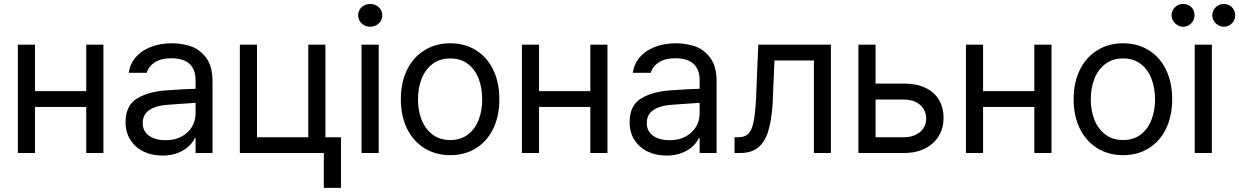

<svg xmlns="http://www.w3.org/2000/svg" viewBox="-20 -749 6067 940"><path d="M422.9 -225.6H130.9V-302.7H422.9ZM151.4 0H67.4V-530.3H151.4ZM486.3 0H402.3V-530.3H486.3Z M859.4 -240.2 803.7 -236.3Q744.1 -232.4 711.4 -210.4Q678.7 -188.5 678.7 -146.5Q678.7 -119.1 692.9 -100.6Q707 -82 732.4 -72.3Q757.8 -62.5 790 -62.5Q835.9 -62.5 869.1 -80.6Q902.3 -98.6 919.9 -128.4Q937.5 -158.2 937.5 -192.4V-357.4Q937.5 -391.6 924.3 -415.5Q911.1 -439.5 884.3 -451.7Q857.4 -463.9 817.4 -463.9Q769.5 -463.9 738.8 -444.3Q708 -424.8 698.2 -392.6H610.4Q616.2 -435.5 644 -468.3Q671.9 -501 717.8 -519Q763.7 -537.1 821.3 -537.1Q867.2 -537.1 911.1 -523.4Q955.1 -509.8 987.8 -468.3Q1020.5 -426.8 1020.5 -349.6V0H937.5V-72.3H933.6Q923.8 -51.8 903.8 -32.7Q883.8 -13.7 851.1 -0.5Q818.4 12.7 775.4 12.7Q724.6 12.7 683.6 -6.8Q642.6 -26.4 618.7 -63.5Q594.7 -100.6 594.7 -150.4Q594.7 -233.4 651.4 -267.1Q708 -300.8 793.9 -306.6Q803.7 -307.6 887.7 -312.5L943.4 -314.5L944.3 -246.1Q935.5 -246.1 859.4 -240.2Z M1573.2 0H1154.3V-530.3H1238.3V-77.1H1489.3V-530.3H1573.2ZM1649.4 170.9H1565.4V-77.1H1649.4Z M1750 -530.3H1834V0H1750ZM1733.4 -673.8Q1733.4 -689.5 1741.2 -702.1Q1749 -714.8 1762.7 -722.2Q1776.4 -729.5 1792 -729.5Q1808.6 -729.5 1822.3 -722.2Q1835.9 -714.8 1843.8 -702.1Q1851.6 -689.5 1851.6 -673.8Q1851.6 -659.2 1843.8 -646Q1835.9 -632.8 1822.3 -625.5Q1808.6 -618.2 1792 -618.2Q1776.4 -618.2 1762.7 -625.5Q1749 -632.8 1741.2 -646Q1733.4 -659.2 1733.4 -673.8Z M1942.4 -262.7Q1942.4 -344.7 1972.7 -406.7Q2002.9 -468.8 2058.1 -502.9Q2113.3 -537.1 2184.6 -537.1Q2255.9 -537.1 2310.5 -502.9Q2365.2 -468.8 2395 -406.7Q2424.8 -344.7 2424.8 -262.7Q2424.8 -181.6 2395 -119.6Q2365.2 -57.6 2310.5 -23.4Q2255.9 10.7 2184.6 10.7Q2113.3 10.7 2058.1 -23.4Q2002.9 -57.6 1972.7 -119.6Q1942.4 -181.6 1942.4 -262.7ZM2340.8 -262.7Q2340.8 -317.4 2323.7 -362.8Q2306.6 -408.2 2271.5 -435.5Q2236.3 -462.9 2184.6 -462.9Q2132.8 -462.9 2097.2 -435.5Q2061.5 -408.2 2043.9 -362.8Q2026.4 -317.4 2026.4 -262.7Q2026.4 -208 2043.9 -163.1Q2061.5 -118.2 2097.2 -90.8Q2132.8 -63.5 2184.6 -63.5Q2236.3 -63.5 2271.5 -90.8Q2306.6 -118.2 2323.7 -163.1Q2340.8 -208 2340.8 -262.7Z M2890.6 -225.6H2598.6V-302.7H2890.6ZM2619.1 0H2535.2V-530.3H2619.1ZM2954.1 0H2870.1V-530.3H2954.1Z M3327.1 -240.2 3271.5 -236.3Q3211.9 -232.4 3179.2 -210.4Q3146.5 -188.5 3146.5 -146.5Q3146.5 -119.1 3160.6 -100.6Q3174.8 -82 3200.2 -72.3Q3225.6 -62.5 3257.8 -62.5Q3303.7 -62.5 3336.9 -80.6Q3370.1 -98.6 3387.7 -128.4Q3405.3 -158.2 3405.3 -192.4V-357.4Q3405.3 -391.6 3392.1 -415.5Q3378.9 -439.5 3352.1 -451.7Q3325.2 -463.9 3285.2 -463.9Q3237.3 -463.9 3206.5 -444.3Q3175.8 -424.8 3166 -392.6H3078.1Q3084 -435.5 3111.8 -468.3Q3139.6 -501 3185.5 -519Q3231.4 -537.1 3289.1 -537.1Q3335 -537.1 3378.9 -523.4Q3422.9 -509.8 3455.6 -468.3Q3488.3 -426.8 3488.3 -349.6V0H3405.3V-72.3H3401.4Q3391.6 -51.8 3371.6 -32.7Q3351.6 -13.7 3318.8 -0.5Q3286.1 12.7 3243.2 12.7Q3192.4 12.7 3151.4 -6.8Q3110.4 -26.4 3086.4 -63.5Q3062.5 -100.6 3062.5 -150.4Q3062.5 -233.4 3119.1 -267.1Q3175.8 -300.8 3261.7 -306.6Q3271.5 -307.6 3355.5 -312.5L3411.1 -314.5L3412.1 -246.1Q3403.3 -246.1 3327.1 -240.2Z M3576.2 -77.1H3594.7Q3626 -77.1 3643.1 -93.3Q3660.2 -109.4 3668.9 -150.4Q3677.7 -191.4 3681.6 -269.5Q3681.6 -276.4 3682.1 -282.7Q3682.6 -289.1 3682.6 -295.9L3692.4 -530.3H4047.9V0H3964.8V-453.1H3771.5L3763.7 -264.6Q3763.7 -258.8 3763.2 -252.4Q3762.7 -246.1 3762.7 -240.2Q3756.8 -157.2 3740.7 -105.5Q3724.6 -53.7 3691.9 -26.9Q3659.2 0 3604.5 0H3576.2Z M4599.6 -171.9Q4599.6 -124 4577.1 -85Q4554.7 -45.9 4510.7 -22.9Q4466.8 0 4406.2 0H4182.6V-530.3H4266.6V-77.1H4406.2Q4437.5 -77.1 4462.4 -88.9Q4487.3 -100.6 4501 -121.1Q4514.6 -141.6 4514.6 -168Q4514.6 -195.3 4501 -216.8Q4487.3 -238.3 4462.4 -250Q4437.5 -261.7 4406.2 -261.7H4252.9V-339.8H4406.2Q4467.8 -339.8 4511.2 -318.8Q4554.7 -297.9 4577.1 -259.8Q4599.6 -221.7 4599.6 -171.9Z M5064.5 -225.6H4772.5V-302.7H5064.5ZM4793 0H4709V-530.3H4793ZM5127.9 0H5043.9V-530.3H5127.9Z M5236.3 -262.7Q5236.3 -344.7 5266.6 -406.7Q5296.9 -468.8 5352.1 -502.9Q5407.2 -537.1 5478.5 -537.1Q5549.8 -537.1 5604.5 -502.9Q5659.2 -468.8 5689 -406.7Q5718.8 -344.7 5718.8 -262.7Q5718.8 -181.6 5689 -119.6Q5659.2 -57.6 5604.5 -23.4Q5549.8 10.7 5478.5 10.7Q5407.2 10.7 5352.1 -23.4Q5296.9 -57.6 5266.6 -119.6Q5236.3 -181.6 5236.3 -262.7ZM5634.8 -262.7Q5634.8 -317.4 5617.7 -362.8Q5600.6 -408.2 5565.4 -435.5Q5530.3 -462.9 5478.5 -462.9Q5426.8 -462.9 5391.1 -435.5Q5355.5 -408.2 5337.9 -362.8Q5320.3 -317.4 5320.3 -262.7Q5320.3 -208 5337.9 -163.1Q5355.5 -118.2 5391.1 -90.8Q5426.8 -63.5 5478.5 -63.5Q5530.3 -63.5 5565.4 -90.8Q5600.6 -118.2 5617.7 -163.1Q5634.8 -208 5634.8 -262.7Z M5829.1 -530.3H5913.1V0H5829.1ZM5715.8 -673.8Q5715.8 -689.5 5723.6 -702.1Q5731.4 -714.8 5744.1 -722.2Q5756.8 -729.5 5771.5 -729.5Q5788.1 -729.5 5800.8 -722.7Q5813.5 -715.8 5820.8 -703.1Q5828.1 -690.4 5828.1 -673.8Q5828.1 -659.2 5820.8 -646.5Q5813.5 -633.8 5800.8 -626Q5788.1 -618.2 5771.5 -618.2Q5757.8 -618.2 5744.6 -626Q5731.4 -633.8 5723.6 -647Q5715.8 -660.2 5715.8 -673.8ZM5915 -673.8Q5915 -689.5 5922.9 -702.1Q5930.7 -714.8 5943.8 -722.2Q5957 -729.5 5971.7 -729.5Q5987.3 -729.5 6000 -722.2Q6012.7 -714.8 6020 -702.1Q6027.3 -689.5 6027.3 -673.8Q6027.3 -659.2 6020 -646.5Q6012.7 -633.8 6000 -626Q5987.3 -618.2 5971.7 -618.2Q5957 -618.2 5943.8 -626Q5930.7 -633.8 5922.9 -647Q5915 -660.2 5915 -673.8Z"/></svg>

Font: Pretendard GOV Variable
Style: Regular
Weight: 400
Designer: Base glyphs from Inter by Rasmus Andersson; Hangul glyphs from Noto Sans CJK(Source Han Sans) by Jang Soo-young and Kang
Foundry: Kil Hyung-jin
Version: Version 1.307;Glyphs 3.2 (3192)